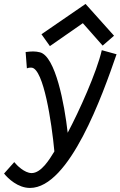

<svg xmlns="http://www.w3.org/2000/svg" viewBox="-36 -761 605 965"><path d="M394 -741.2 172.4 -588.9 214.8 -529.3 380.4 -644.5 480 -531.7 537.1 -581.5ZM35.6 53.7 -15.6 111.3C3.9 135.7 53.7 183.6 114.7 183.6C313.5 183.6 480 -285.6 549.8 -488.3L475.6 -508.8C450.2 -397.9 360.8 -199.7 304.2 -93.8C288.1 -237.8 242.7 -478 165 -498C152.8 -501 143.1 -502.4 130.4 -502.4C120.1 -502.4 108.4 -501.5 92.8 -499.5L99.1 -417.5C99.6 -418 111.3 -422.4 124 -420.9C183.1 -412.6 223.6 -147.5 237.3 0C211.9 42 170.4 108.9 123 108.9C86.9 108.9 47.4 68.8 35.6 53.7Z"/></svg>

Font: Fantasque Sans Mono
Style: RegItalic
Weight: 400
Italic angle: -11°
Monospace: yes
Designer: Jany Belluz
Version: Version 1.6.3